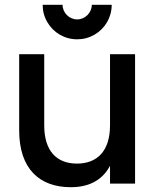

<svg xmlns="http://www.w3.org/2000/svg" viewBox="-20 -766 654 801"><path d="M302 -602C328 -602 352 -608.5 374.5 -621.5C418.5 -647 446 -693.5 446 -746H363C363 -713 335 -685 302 -685C268.5 -685 241 -713 241 -746H158C158 -719.5 164.5 -695.5 177.5 -673.5C203 -629.5 249.5 -602 302 -602ZM164.5 -540H60V-222.5C60 -59.5 146.5 15 275.5 15C364 15 413 -25 439 -74.5V0H543.5V-540H439V-243C439 -136.5 386 -83.5 301 -83.5C215.5 -83.5 164.5 -137 164.5 -243Z"/></svg>

Font: Vela Sans SemBd
Style: Regular
Weight: 600
Designer: Principal design: Mikhail Sharanda - project Manrope.
Design modification: Ravid Balaliev
Foundry: Mikhail Sharanda
Version: Version 1.001